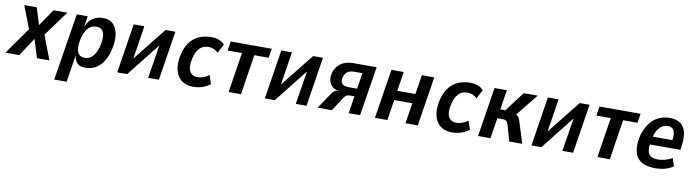

<svg xmlns="http://www.w3.org/2000/svg" viewBox="-57 -1126 6936 1920"><g transform="rotate(10 3411.0 -165.5)"><path d="M-26 0 181 -294 186 -218 77 -501H203L259 -324H253L374 -501H514L308 -219L311 -288L420 0H294L236 -188L238 -189L115 0Z M501 180 610 -501H721L704 -391Q723 -436 749 -462Q775 -488 807 -499.5Q839 -511 874 -511Q944 -511 982.5 -470.5Q1021 -430 1029 -359.5Q1037 -289 1013 -198Q991 -122 957 -77Q923 -32 879.5 -11Q836 10 783 10Q728 10 702 -19Q676 -48 671 -93L670 -94L627 180ZM761 -87Q791 -87 814.5 -99.5Q838 -112 858.5 -141.5Q879 -171 894 -220Q917 -313 900 -363.5Q883 -414 825 -414Q798 -414 773.5 -402Q749 -390 729 -361Q709 -332 693 -282Q671 -189 687.5 -138Q704 -87 761 -87Z M1109 0 1188 -501H1296L1239 -135H1220L1511 -501H1611L1532 0H1423L1482 -367H1500L1210 0Z M1880 10Q1806 10 1759 -28Q1712 -66 1697.5 -135Q1683 -204 1706 -296Q1723 -361 1752.5 -403Q1782 -445 1819 -468.5Q1856 -492 1896 -501.5Q1936 -511 1974 -511Q2022 -511 2057.5 -496.5Q2093 -482 2111 -458L2063 -368Q2045 -387 2020 -398Q1995 -409 1969 -409Q1949 -409 1929 -404.5Q1909 -400 1889.5 -386Q1870 -372 1853.5 -345.5Q1837 -319 1825 -274Q1803 -180 1827.5 -136Q1852 -92 1905 -92Q1936 -92 1967.5 -104Q1999 -116 2024 -134L2053 -46Q2032 -30 2004.5 -17Q1977 -4 1946 3Q1915 10 1880 10Z M2240 0 2304 -407H2158L2173 -501H2590L2575 -407H2429L2366 0Z M2608 0 2687 -501H2795L2738 -135H2719L3010 -501H3110L3031 0H2922L2981 -367H2999L2709 0Z M3143 0 3244 -149Q3262 -178 3279 -190Q3296 -202 3316 -202H3322L3321 -203Q3291 -205 3264 -223.5Q3237 -242 3224.5 -279Q3212 -316 3226 -375Q3239 -414 3265.5 -442.5Q3292 -471 3330.5 -486Q3369 -501 3422 -501H3655L3575 0H3459L3487 -176H3439Q3418 -176 3405.5 -168Q3393 -160 3379 -140L3288 0ZM3409 -256H3500L3525 -418H3439Q3400 -418 3374.5 -400.5Q3349 -383 3338 -344Q3327 -305 3344.5 -280.5Q3362 -256 3409 -256Z M3726 0 3805 -501H3930L3899 -305H4083L4114 -501H4240L4161 0H4036L4069 -208H3885L3852 0Z M4509 10Q4435 10 4388 -28Q4341 -66 4326.5 -135Q4312 -204 4335 -296Q4352 -361 4381.5 -403Q4411 -445 4448 -468.5Q4485 -492 4525 -501.5Q4565 -511 4603 -511Q4651 -511 4686.5 -496.5Q4722 -482 4740 -458L4692 -368Q4674 -387 4649 -398Q4624 -409 4598 -409Q4578 -409 4558 -404.5Q4538 -400 4518.5 -386Q4499 -372 4482.5 -345.5Q4466 -319 4454 -274Q4432 -180 4456.5 -136Q4481 -92 4534 -92Q4565 -92 4596.5 -104Q4628 -116 4653 -134L4682 -46Q4661 -30 4633.5 -17Q4606 -4 4575 3Q4544 10 4509 10Z M4773 0 4852 -501H4977L4946 -300H4997L5148 -501H5290L5090 -251L5088 -282Q5116 -276 5127 -267Q5138 -258 5144 -243Q5150 -228 5159 -200L5222 0H5089L5046 -154Q5040 -174 5034 -185.5Q5028 -197 5016.5 -203Q5005 -209 4983 -209H4932L4899 0Z M5315 0 5394 -501H5502L5445 -135H5426L5717 -501H5817L5738 0H5629L5688 -367H5706L5416 0Z M5985 0 6049 -407H5903L5918 -501H6335L6320 -407H6174L6111 0Z M6575 10Q6479 10 6426.5 -25.5Q6374 -61 6360.5 -129.5Q6347 -198 6371 -294Q6394 -368 6431 -415.5Q6468 -463 6519 -487Q6570 -511 6633 -511Q6691 -511 6732 -486.5Q6773 -462 6790.5 -408Q6808 -354 6796 -263L6789 -215H6461L6474 -297H6709L6691 -274Q6701 -335 6695.5 -367.5Q6690 -400 6671.5 -414Q6653 -428 6625 -428Q6596 -428 6568 -411Q6540 -394 6519 -358Q6498 -322 6487 -261L6483 -236Q6473 -180 6480.5 -146Q6488 -112 6515 -96.5Q6542 -81 6589 -81Q6619 -81 6656.5 -91Q6694 -101 6729 -121L6755 -40Q6708 -10 6661 0Q6614 10 6575 10Z"/></g></svg>

Font: Nunito Sans 7pt Condensed
Style: Bold Italic
Weight: 700
Width: 3
Italic angle: -9°
Designer: Vernon Adams
Foundry: Vernon Adams
Version: Version 3.101;gftools[0.9.27]